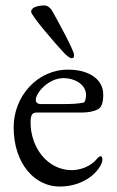

<svg xmlns="http://www.w3.org/2000/svg" viewBox="-20 -669 428 703"><path d="M213 -383C252 -383 295 -361 295 -321C295 -310 292 -294 285 -293C264 -289 241 -288 212 -288H130C116 -288 111 -295 111 -303C111 -329 157 -383 213 -383ZM229 -414C116 -414 30 -316 30 -203C30 -70 107 14 198 14C290 14 344 -42 354 -77C356 -85 355 -97 348 -97C345 -97 340 -93 337 -90C311 -56 268 -46 243 -46C153 -46 92 -130 92 -220C92 -254 101 -257 117 -257H281C303 -257 323 -261 337 -268C351 -275 358 -290 358 -323C358 -376 310 -414 229 -414ZM212 -478C220 -469 234 -456 242 -456C251 -456 251 -460 251 -469C251 -484 189 -598 170 -631C164 -641 153 -649 143 -649C118 -649 94 -642 94 -626C94 -612 181 -511 212 -478Z"/></svg>

Font: EB Garamond SC 08
Style: Regular
Weight: 400
Version: Version 0.016